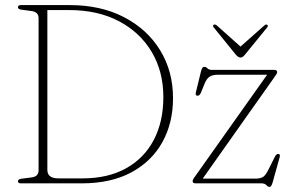

<svg xmlns="http://www.w3.org/2000/svg" viewBox="-20 -720 1144 754"><path d="M50.5 -8.5Q50.5 -16 63.5 -18L105.5 -23.5Q131.5 -27.5 131.5 -51V-648.5Q131.5 -672.5 105 -676.5L64 -682Q50.5 -684 50.5 -691.5Q50.5 -700 62 -700H254Q376 -700 467.2 -652.5Q558.5 -605 609 -522.5Q659.5 -440 659.5 -334.5Q659.5 -237.5 617.8 -162Q576 -86.5 496 -43.2Q416 0 301 0H62Q50.5 0 50.5 -8.5ZM304 -19.5Q404 -19.5 475 -59Q546 -98.5 583.8 -170.2Q621.5 -242 621.5 -339Q621.5 -439 575.8 -516Q530 -593 447 -636.8Q364 -680.5 251 -680.5H166V-52.5Q166 -19.5 209.5 -19.5ZM1054.5 -412.5 776 -18.5H981.5Q1004 -18.5 1014 -25.8Q1024 -33 1034.5 -54.5L1059.5 -104.5Q1065.5 -115.5 1072 -115.5Q1081.5 -115.5 1078.5 -103.5L1051.5 -6.5Q1046 14 1039 14Q1032 14 1026 7Q1020 0 1006.5 0H748Q736.5 0 736.5 -8.5Q736.5 -11.5 738.5 -15.8Q740.5 -20 748 -30L1029 -426.5H836Q813.5 -426.5 802 -418.2Q790.5 -410 782.5 -389L769 -356Q763.5 -344 756.5 -344Q746 -344 749 -356.5L769 -438.5Q772 -450 775 -453.8Q778 -457.5 782.5 -457.5Q789 -457.5 794.8 -451.5Q800.5 -445.5 813 -445.5H1057Q1068.5 -445.5 1068.5 -437Q1068.5 -434 1065.8 -429Q1063 -424 1054.5 -412.5ZM942 -505.5Q933 -494 925 -494Q915.5 -494 906 -505.5L820 -611.5Q814 -618.5 819 -622.5Q824 -626 831.5 -620L924.5 -537L1017.5 -619.5Q1025 -626 1029.5 -622.5Q1034.5 -619 1028.5 -611.5Z"/></svg>

Font: Fraunces 72pt Soft Thin
Style: Regular
Weight: 100
Version: Version 1.000;[b76b70a41]